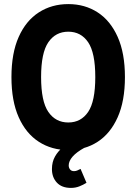

<svg xmlns="http://www.w3.org/2000/svg" viewBox="-20 -722 667 939"><path d="M36 -345Q36 -462 71.5 -541.5Q107 -621 170 -661.5Q233 -702 314 -702Q395 -702 457.5 -661.5Q520 -621 555.5 -541.5Q591 -462 591 -345Q591 -228 555.5 -148.5Q520 -69 457.5 -28.5Q395 12 314 12Q233 12 170 -28.5Q107 -69 71.5 -148.5Q36 -228 36 -345ZM181 -345Q181 -226 216.5 -174.5Q252 -123 314 -123Q376 -123 411 -174.5Q446 -226 446 -345Q446 -464 411 -515.5Q376 -567 314 -567Q252 -567 216.5 -515.5Q181 -464 181 -345ZM234 105Q234 70 249 43.5Q264 17 286 0H394Q354 22 335 44Q316 66 316 87Q316 98 322.5 106.5Q329 115 342 115Q351 115 358.5 111.5Q366 108 374 104L403 172Q387 182 368 189.5Q349 197 327 197Q282 197 258 171Q234 145 234 105Z"/></svg>

Font: Radio Canada Condensed
Style: Bold
Weight: 700
Width: 3
Designer: Charles Daoud, Etienne Aubert Bonn, Alexandre Saumier Demers, Jacques Le Bailly
Foundry: Radio-Canada
Version: Version 2.104; ttfautohint (v1.8.4.7-5d5b);gftools[0.9.28.de